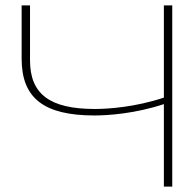

<svg xmlns="http://www.w3.org/2000/svg" viewBox="-20 -690 717 710"><path d="M60 -670V-473C60 -327 142 -263 330 -263C379 -263 481 -270 586 -305V0H617V-670H586V-329C481 -294 380 -287 331 -287C164 -287 91 -342 91 -467V-670Z"/></svg>

Font: LT Wave Thin
Style: Regular
Weight: 100
Designer: Daniel Lyons
Version: Version 2.5 (Glyphs App)